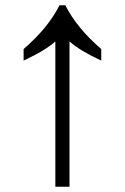

<svg xmlns="http://www.w3.org/2000/svg" viewBox="-20 -712 476 732"><path d="M191 0V-554Q152 -519 70 -481V-525Q163 -605 207 -692H229Q273 -605 366 -525V-481Q284 -519 245 -554V0Z"/></svg>

Font: gurmukhi15
Style: Book
Weight: 400
Designer: Jelle Bosma - Monotype Design Team
Foundry: Monotype Imaging Inc.
Version: Version 2.003